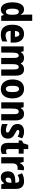

<svg xmlns="http://www.w3.org/2000/svg" viewBox="1929 -2729 810 4708"><g transform="rotate(90 2334.0 -375.0)"><path d="M212 10C272 10 306 -15 338 -61H346L371 0H491V-760H338V-584C338 -557 341 -519 344 -479H339C310 -532 269 -560 210 -560C104 -560 37 -456 37 -275C37 -95 103 10 212 10ZM263 -115C218 -115 192 -167 192 -276C192 -378 217 -431 263 -431C321 -431 342 -384 342 -286V-260C342 -160 319 -115 263 -115Z M810 -559C668 -559 586 -459 586 -272C586 -89 668 10 826 10C896 10 948 -2 997 -29V-150C944 -121 901 -108 847 -108C774 -108 739 -149 738 -231H1025V-309C1025 -468 946 -559 810 -559ZM814 -445C859 -445 884 -405 884 -336H739C741 -413 771 -445 814 -445Z M1677 -560C1615 -560 1570 -532 1542 -483H1533C1512 -528 1471 -560 1402 -560C1335 -560 1285 -531 1262 -481H1254L1236 -550H1117V0H1270V-253C1270 -371 1286 -429 1344 -429C1382 -429 1400 -393 1400 -314V0H1552V-269C1552 -376 1570 -429 1626 -429C1664 -429 1683 -393 1683 -314V0H1835V-359C1835 -496 1782 -560 1677 -560Z M2393 -276C2393 -458 2300 -560 2162 -560C2003 -560 1928 -445 1928 -276C1928 -116 2009 10 2160 10C2322 10 2393 -118 2393 -276ZM2083 -275C2083 -383 2106 -436 2161 -436C2217 -436 2238 -383 2238 -276C2238 -169 2217 -113 2161 -113C2106 -113 2083 -170 2083 -275Z M2770 -560C2707 -560 2661 -532 2634 -479H2626L2608 -550H2489V0H2642V-256C2642 -379 2659 -429 2719 -429C2765 -429 2779 -390 2779 -315V0H2932V-360C2932 -492 2871 -560 2770 -560Z M3379 -165C3379 -252 3333 -297 3257 -336C3180 -376 3166 -385 3166 -409C3166 -431 3183 -443 3214 -443C3251 -443 3294 -426 3332 -404L3373 -515C3319 -544 3268 -560 3208 -560C3091 -560 3020 -502 3020 -401C3020 -319 3060 -269 3136 -233C3216 -195 3230 -180 3230 -156C3230 -128 3211 -115 3172 -115C3124 -115 3066 -134 3021 -159V-21C3071 1 3123 10 3183 10C3311 10 3379 -53 3379 -165Z M3682 -118C3650 -118 3635 -138 3635 -179V-428H3748V-550H3635V-663H3533L3495 -546L3424 -503V-428H3483V-173C3483 -43 3533 10 3635 10C3683 10 3721 0 3755 -18V-136C3729 -125 3705 -118 3682 -118Z M4107 -560C4050 -560 4004 -511 3980 -460H3973L3951 -550H3835V0H3987V-277C3987 -363 4029 -403 4090 -403C4113 -403 4129 -401 4142 -397L4156 -553C4139 -558 4122 -560 4107 -560Z M4427 -560C4350 -560 4282 -542 4228 -511L4270 -402C4318 -428 4361 -442 4397 -442C4438 -442 4460 -417 4460 -363V-346L4383 -343C4252 -338 4181 -280 4181 -165C4181 -67 4228 10 4322 10C4396 10 4435 -16 4473 -73H4476L4503 0H4612V-363C4612 -493 4544 -560 4427 -560ZM4421 -249 4460 -251V-202C4460 -144 4428 -108 4385 -108C4353 -108 4335 -128 4335 -172C4335 -220 4361 -246 4421 -249Z"/></g></svg>

Font: Noto Sans Thai Looped Condensed ExtraBold
Style: Regular
Weight: 800
Width: 3
Designer: Sasikarn Vongin, Ben Mitchell
Foundry: The Fontpad Ltd
Version: Version 1.001